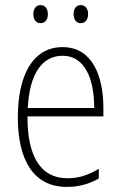

<svg xmlns="http://www.w3.org/2000/svg" viewBox="-20 -817 475 754"><path d="M111 -761C111 -741 121 -726 139 -726C157 -726 168 -740 168 -761C168 -783 157 -797 139 -797C121 -797 111 -782 111 -761ZM269 -762C269 -741 279 -726 297 -726C315 -726 326 -740 326 -762C326 -783 315 -797 297 -797C279 -797 269 -782 269 -762ZM226 -632C108 -632 50 -520 50 -356C50 -191 110 -83 242 -83C291 -83 331 -95 368 -116V-154C324 -128 288 -117 244 -117C140 -117 87 -203 88 -360H386V-393C386 -521 341 -632 226 -632ZM226 -598C313 -598 350 -508 350 -393H89C96 -530 147 -598 226 -598Z"/></svg>

Font: Noto Sans Kannada UI Condensed ExtraLight
Style: Regular
Weight: 200
Width: 3
Designer: Jelle Bosma - Monotype Design Team
Foundry: Monotype Imaging Inc.
Version: Version 2.005